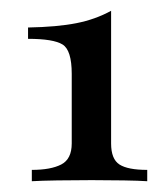

<svg xmlns="http://www.w3.org/2000/svg" viewBox="-20 -773 310 356"><path d="M186 -753V-507Q186 -478 201.5 -468Q217 -458 253 -458V-437Q238 -438 209.5 -438.5Q181 -439 150 -439Q117 -439 86.5 -438.5Q56 -438 39 -437V-458Q74 -458 93.5 -468Q113 -478 113 -507V-636Q113 -680 96 -690.5Q79 -701 32 -701V-722Q86 -723 121.5 -730Q157 -737 186 -753Z"/></svg>

Font: Playfair Display Medium
Style: Regular
Weight: 500
Designer: Claus Eggers Sørensen
Foundry: Claus Eggers Sørensen
Version: Version 1.203